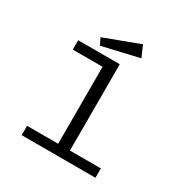

<svg xmlns="http://www.w3.org/2000/svg" viewBox="-187 -998 1124 1156"><g transform="rotate(30 375.0 -419.5)"><path d="M119 0V-65H335V-600H128V-665H417V-65H632V0ZM258 -702 235 -748 478 -839 512 -761Z"/></g></svg>

Font: Inconsolata ExtraExpanded Thin
Style: Regular
Weight: 100
Width: 8
Monospace: yes
Designer: Raph Levien, Cyreal, Brenton Simpson
Foundry: Raph Levien, Cyreal, Google
Version: Version 3.100; ttfautohint (v1.8.4.7-5d5b)